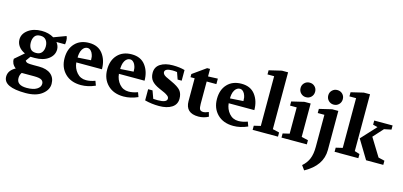

<svg xmlns="http://www.w3.org/2000/svg" viewBox="-88 -1426 4974 2372"><g transform="rotate(15 2399.5 -240.5)"><path d="M8 152Q8 72 97 25Q70 6 54 -24Q48 -36 44.5 -52Q41 -68 43 -85L158 -184Q106 -207 77 -246.5Q48 -286 48 -334Q48 -406 116 -456.5Q184 -507 288 -507Q378 -507 444 -467L600 -525Q612 -501 612 -472Q612 -438 608 -421H498Q530 -379 530 -334Q530 -260 464.5 -210.5Q399 -161 288 -161Q252 -161 235 -162L191 -101Q203 -81 224 -76.5Q245 -72 295 -72H368Q467 -72 520.5 -28Q574 16 574 95Q574 172 499.5 229.5Q425 287 291 287Q8 287 8 152ZM160 130Q160 222 288 222Q372 222 417 194Q462 166 462 124Q462 92 436 75.5Q410 59 341 59H182Q160 90 160 130ZM288 -225Q337 -225 361 -255.5Q385 -286 385 -334Q385 -382 361 -413.5Q337 -445 288 -445Q237 -445 215 -413.5Q193 -382 193 -334Q193 -286 215 -255.5Q237 -225 288 -225Z M646 -256Q646 -374 712.5 -444.5Q779 -515 893 -515Q1009 -515 1068.5 -436Q1128 -357 1128 -241H800Q807 -167 853 -113.5Q899 -60 971 -60Q1025 -60 1087 -83L1108 -26Q1015 15 926 15Q797 15 721.5 -60.5Q646 -136 646 -256ZM800 -303 969 -314Q969 -338 966 -358.5Q963 -379 949 -408Q924 -450 890 -450Q850 -450 824 -409Q809 -384 804 -354Q799 -324 800 -303Z M1191 -256Q1191 -374 1257.5 -444.5Q1324 -515 1438 -515Q1554 -515 1613.5 -436Q1673 -357 1673 -241H1345Q1352 -167 1398 -113.5Q1444 -60 1516 -60Q1570 -60 1632 -83L1653 -26Q1560 15 1471 15Q1342 15 1266.5 -60.5Q1191 -136 1191 -256ZM1345 -303 1514 -314Q1514 -338 1511 -358.5Q1508 -379 1494 -408Q1469 -450 1435 -450Q1395 -450 1369 -409Q1354 -384 1349 -354Q1344 -324 1345 -303Z M1743 -8V-151H1799L1835 -52Q1871 -50 1892 -50Q2009 -50 2009 -101Q2009 -122 1988 -137.5Q1967 -153 1948 -162Q1929 -171 1876 -194Q1807 -224 1775.5 -262.5Q1744 -301 1744 -362Q1744 -437 1804.5 -476Q1865 -515 1963 -515Q2052 -515 2116 -496V-360H2064L2033 -448Q2003 -453 1973 -453Q1877 -453 1877 -406Q1877 -394 1886 -381Q1895 -368 1918.5 -355Q1942 -342 1993 -320Q2084 -279 2116 -240.5Q2148 -202 2148 -137Q2148 -63 2087 -24Q2026 15 1925 15Q1830 15 1743 -8Z M2210 -430V-470L2380 -591H2417V-495L2541 -500V-430H2417V-144Q2417 -95 2428 -75Q2439 -55 2473 -55Q2498 -55 2540 -73L2556 -17Q2496 15 2429 15Q2263 15 2263 -139V-430Z M2595 -256Q2595 -374 2661.5 -444.5Q2728 -515 2842 -515Q2958 -515 3017.5 -436Q3077 -357 3077 -241H2749Q2756 -167 2802 -113.5Q2848 -60 2920 -60Q2974 -60 3036 -83L3057 -26Q2964 15 2875 15Q2746 15 2670.5 -60.5Q2595 -136 2595 -256ZM2749 -303 2918 -314Q2918 -338 2915 -358.5Q2912 -379 2898 -408Q2873 -450 2839 -450Q2799 -450 2773 -409Q2758 -384 2753 -354Q2748 -324 2749 -303Z M3120 0V-53L3205 -73V-709H3120V-762L3280 -800H3359V-73L3444 -53V0Z M3489 0V-53L3574 -73V-409H3489V-462L3649 -500H3728V-73L3813 -53V0ZM3558 -654Q3558 -693 3585 -719.5Q3612 -746 3651 -746Q3691 -746 3717.5 -719.5Q3744 -693 3744 -654Q3744 -614 3717.5 -587Q3691 -560 3651 -560Q3612 -560 3585 -587Q3558 -614 3558 -654Z M3823 262Q3876 217 3902 156Q3928 95 3928 0V-409H3843V-462L4003 -500H4082V0Q4082 200 3864 319ZM3912 -654Q3912 -693 3939 -719.5Q3966 -746 4005 -746Q4045 -746 4071.5 -719.5Q4098 -693 4098 -654Q4098 -614 4071.5 -587Q4045 -560 4005 -560Q3966 -560 3939 -587Q3912 -614 3912 -654Z M4168 0V-53L4253 -73V-709H4168V-762L4328 -800H4407V-73L4472 -53V0ZM4425 -241 4601 -432 4541 -447V-500H4776V-447L4685 -428L4570 -301L4711 -72L4791 -53V0H4571Z"/></g></svg>

Font: Volkhov
Style: Bold
Weight: 700
Designer: Cyreal (www.cyreal.org)
Foundry: Cyreal (www.cyreal.org)
Version: Version 1.010